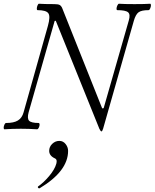

<svg xmlns="http://www.w3.org/2000/svg" viewBox="-27 -688 827 1026"><path d="M503.9 0 271 -577.1 265.1 -576.2 126 -87.9Q117.2 -55.2 128.4 -43Q139.6 -30.8 180.2 -30.8Q184.6 -29.3 184.6 -22Q184.6 -14.6 180.4 -5.9Q176.3 2.9 170.9 2.9Q128.9 0 84 0Q41 0 -3.9 2.9Q-7.3 1.5 -7.3 -5.9Q-7.3 -13.2 -3.4 -22Q0.5 -30.8 5.9 -30.8Q46.9 -30.8 68.8 -44.2Q90.8 -57.6 99.1 -87.9L229 -549.8Q243.2 -600.1 231.4 -616.9Q219.7 -633.8 172.9 -633.8Q169.4 -635.3 169.7 -642.8Q169.9 -650.4 173.6 -659.2Q177.2 -668 181.2 -668Q209 -666 262.2 -666Q283.2 -666 291.5 -661.6Q299.8 -657.2 305.2 -645L519 -108.9L526.9 -109.9L661.1 -578.1Q670.9 -610.8 657.5 -622.3Q644 -633.8 599.1 -633.8Q595.2 -635.3 595.7 -642.8Q596.2 -650.4 600.3 -659.2Q604.5 -668 608.9 -668Q636.7 -666 691.9 -666Q748 -666 775.9 -668Q779.8 -666.5 779.5 -658.9Q779.3 -651.4 775.4 -642.6Q771.5 -633.8 767.1 -633.8Q729 -633.8 713.4 -622.3Q697.8 -610.8 688 -576.2L523.9 0Q519.5 14.2 515.1 14.2Q510.7 14.2 503.9 0ZM185.1 317.9Q181.6 319.3 178.7 317.4Q175.8 315.4 175.3 312.7Q174.8 310.1 176.8 308.1Q206.5 287.6 235.8 252.7Q265.1 217.8 273.9 187Q279.8 165 268.1 159.2Q235.8 145 235.8 118.2Q235.8 96.2 252.2 80.6Q268.6 64.9 290 64.9Q310.5 64.9 323.7 81.8Q336.9 98.6 336.9 118.2Q336.9 226.6 185.1 317.9Z"/></svg>

Font: Junicode SmCond Light
Style: Italic
Weight: 300
Width: 4
Italic angle: -11°
Designer: Peter S. Baker
Version: Version 2.206